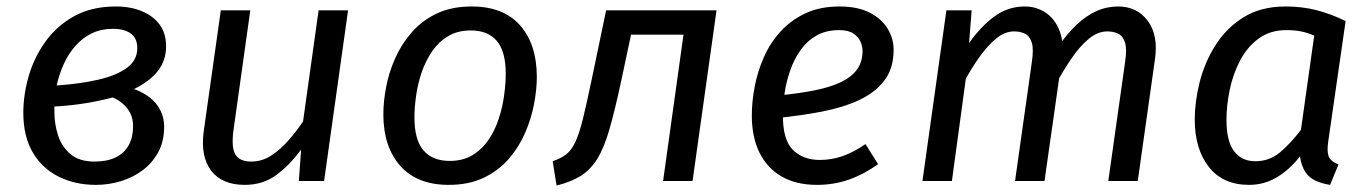

<svg xmlns="http://www.w3.org/2000/svg" viewBox="-20 -559 4229 593"><path d="M338 -539Q383 -539 418 -524.5Q453 -510 473 -483Q493 -456 493 -416Q493 -373 468 -340.5Q443 -308 394 -284Q422 -274 443 -257.5Q464 -241 475.5 -218Q487 -195 487 -168Q487 -123 469 -89.5Q451 -56 421 -33.5Q391 -11 353.5 0.5Q316 12 276 12Q212 12 161 -13.5Q110 -39 81 -88.5Q52 -138 52 -211Q52 -266 68.5 -323.5Q85 -381 120 -430Q155 -479 209 -509Q263 -539 338 -539ZM328 -258Q291 -248 246 -240.5Q201 -233 148 -230Q148 -225 148 -221.5Q148 -218 148 -213Q148 -177 159 -142Q170 -107 197 -83.5Q224 -60 272 -60Q311 -60 337.5 -73Q364 -86 377.5 -110.5Q391 -135 391 -169Q391 -193 382 -210Q373 -227 359 -239Q345 -251 328 -258ZM329 -470Q293 -470 264.5 -456.5Q236 -443 214 -418.5Q192 -394 177.5 -362.5Q163 -331 155 -295Q228 -300 284 -313Q340 -326 372 -349.5Q404 -373 404 -410Q404 -441 384 -455.5Q364 -470 329 -470Z M736 12Q666 12 632.5 -31.5Q599 -75 609 -152L662 -527H753L701 -156Q694 -102 707.5 -81Q721 -60 756 -60Q789 -60 817.5 -78.5Q846 -97 871 -125.5Q896 -154 916 -184L964 -527H1055L981 0H903L910 -97Q873 -47 832 -17.5Q791 12 736 12Z M1366 12Q1268 12 1216 -47Q1164 -106 1164 -206Q1164 -245 1172.5 -290Q1181 -335 1200.5 -379Q1220 -423 1252 -459.5Q1284 -496 1329.5 -517.5Q1375 -539 1437 -539Q1535 -539 1586.5 -480.5Q1638 -422 1638 -321Q1638 -283 1629.5 -238Q1621 -193 1602 -149Q1583 -105 1551.5 -68.5Q1520 -32 1474 -10Q1428 12 1366 12ZM1369 -62Q1410 -62 1439.5 -80Q1469 -98 1489 -127.5Q1509 -157 1520.5 -192.5Q1532 -228 1537 -264.5Q1542 -301 1542 -331Q1542 -400 1514.5 -432.5Q1487 -465 1434 -465Q1393 -465 1363.5 -447Q1334 -429 1314 -399.5Q1294 -370 1282 -334.5Q1270 -299 1265 -262.5Q1260 -226 1260 -196Q1260 -127 1288 -94.5Q1316 -62 1369 -62Z M1852 -527H2193L2119 0H2028L2091 -452H1929L1898 -306Q1879 -218 1862.5 -160.5Q1846 -103 1825 -69Q1804 -35 1774 -16Q1744 3 1699 14L1687 -61Q1713 -70 1729 -82.5Q1745 -95 1757 -120.5Q1769 -146 1780.5 -192.5Q1792 -239 1808 -316Z M2573 -539Q2629 -539 2666 -520Q2703 -501 2721.5 -470.5Q2740 -440 2740 -405Q2740 -348 2711.5 -310.5Q2683 -273 2633.5 -250Q2584 -227 2519.5 -214.5Q2455 -202 2384 -195L2393 -265Q2452 -271 2498.5 -280.5Q2545 -290 2577.5 -305.5Q2610 -321 2627 -344.5Q2644 -368 2644 -402Q2644 -415 2638 -429.5Q2632 -444 2616.5 -455Q2601 -466 2572 -466Q2531 -466 2501.5 -449Q2472 -432 2452 -403.5Q2432 -375 2420 -340Q2408 -305 2403 -269.5Q2398 -234 2398 -202Q2398 -126 2429.5 -95.5Q2461 -65 2512 -65Q2549 -65 2583 -77Q2617 -89 2653 -114L2692 -52Q2649 -21 2602.5 -4.5Q2556 12 2503 12Q2439 12 2394 -14Q2349 -40 2325.5 -88Q2302 -136 2302 -202Q2302 -245 2311 -292Q2320 -339 2339.5 -383Q2359 -427 2391 -462Q2423 -497 2468 -518Q2513 -539 2573 -539Z M3145 -539Q3181 -539 3209.5 -520Q3238 -501 3252.5 -464Q3267 -427 3259 -372L3206 0H3115L3167 -368Q3173 -408 3166.5 -428Q3160 -448 3145.5 -455Q3131 -462 3112 -462Q3084 -462 3058 -441Q3032 -420 3008 -387Q2984 -354 2963 -316L2920 0H2829L2903 -527H2981L2973 -426Q3009 -477 3051 -508Q3093 -539 3145 -539ZM3433 -539Q3492 -539 3525 -494.5Q3558 -450 3547 -375L3494 0H3403L3455 -368Q3461 -408 3454.5 -428Q3448 -448 3433.5 -455Q3419 -462 3400 -462Q3370 -462 3342 -438.5Q3314 -415 3289 -378Q3264 -341 3242 -301L3248 -415Q3276 -455 3305 -482.5Q3334 -510 3366 -524.5Q3398 -539 3433 -539Z M3951 -539Q4002 -539 4046.5 -527.5Q4091 -516 4136 -494L4082 -120Q4078 -92 4083.5 -76.5Q4089 -61 4114 -51L4088 12Q4062 8 4042 -1.5Q4022 -11 4010.5 -29.5Q3999 -48 3995 -76Q3964 -36 3924.5 -12Q3885 12 3838 12Q3757 12 3713.5 -43.5Q3670 -99 3670 -190Q3670 -244 3685 -304.5Q3700 -365 3733.5 -418.5Q3767 -472 3820.5 -505.5Q3874 -539 3951 -539ZM3953 -466Q3903 -466 3867.5 -440Q3832 -414 3810 -372Q3788 -330 3778 -281.5Q3768 -233 3768 -189Q3768 -123 3791.5 -92Q3815 -61 3857 -61Q3901 -61 3934 -89Q3967 -117 3998 -158L4039 -449Q4018 -458 3998.5 -462Q3979 -466 3953 -466Z"/></svg>

Font: Fira Sans Variable
Style: Italic
Weight: 397
Italic angle: -8°
Designer: Carrois Corporate & Edenspiekermann AG
Foundry: Carrois Corporate GbR & Edenspiekermann AG
Version: Version 4.202